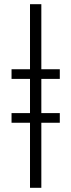

<svg xmlns="http://www.w3.org/2000/svg" viewBox="-20 -790 340 915"><path d="M35 -460H265V-414H35ZM35 -251H265V-205H35ZM123 -770H177V105H123Z"/></svg>

Font: Unbounded ExtraLight
Style: Regular
Weight: 250
Designer: Luke Prowse, Jean-Baptiste Morizot, Fátima Lázaro, Florian Runge
Foundry: NaN
Version: Version 1.701;gftools[0.9.28.dev5+ged2979d]